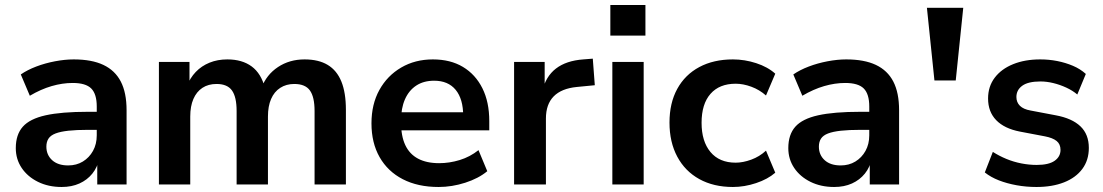

<svg xmlns="http://www.w3.org/2000/svg" viewBox="-20 -736 4399 766"><path d="M226 10Q173 10 131.5 -10.5Q90 -31 66.5 -66Q43 -101 43 -145Q43 -199 71 -230.5Q99 -262 162 -276Q225 -290 331 -290H381V-218H332Q285 -218 253 -214.5Q221 -211 201.5 -203.5Q182 -196 173.5 -183Q165 -170 165 -151Q165 -118 188 -97Q211 -76 252 -76Q285 -76 310.5 -91.5Q336 -107 351 -134Q366 -161 366 -196V-311Q366 -361 344 -383Q322 -405 270 -405Q229 -405 186 -392.5Q143 -380 99 -354L63 -439Q89 -457 124.5 -470.5Q160 -484 199.5 -491.5Q239 -499 274 -499Q346 -499 392.5 -477Q439 -455 462 -410.5Q485 -366 485 -296V0H368V-104H376Q369 -69 348.5 -43.5Q328 -18 297 -4Q266 10 226 10Z M614 0V-489H736V-391H725Q738 -425 761 -449Q784 -473 816 -486Q848 -499 887 -499Q946 -499 984 -471Q1022 -443 1037 -385H1023Q1043 -438 1089 -468.5Q1135 -499 1195 -499Q1251 -499 1287.5 -477Q1324 -455 1342 -410.5Q1360 -366 1360 -298V0H1235V-293Q1235 -349 1216.5 -375Q1198 -401 1154 -401Q1122 -401 1098 -385.5Q1074 -370 1061.5 -341Q1049 -312 1049 -271V0H924V-293Q924 -349 905.5 -375Q887 -401 844 -401Q811 -401 787.5 -385.5Q764 -370 751.5 -341Q739 -312 739 -271V0Z M1730 10Q1647 10 1587 -21Q1527 -52 1494.5 -109Q1462 -166 1462 -244Q1462 -320 1493.5 -377Q1525 -434 1580.5 -466.5Q1636 -499 1707 -499Q1777 -499 1827 -469Q1877 -439 1904.5 -384Q1932 -329 1932 -253V-216H1563V-288H1844L1828 -273Q1828 -341 1798 -377.5Q1768 -414 1712 -414Q1670 -414 1640.5 -394.5Q1611 -375 1595.5 -339.5Q1580 -304 1580 -255V-248Q1580 -193 1597 -157Q1614 -121 1648 -103Q1682 -85 1732 -85Q1773 -85 1814 -97.5Q1855 -110 1889 -137L1924 -53Q1889 -24 1836 -7Q1783 10 1730 10Z M2031 0V-489H2153V-371H2143Q2157 -431 2198 -462.5Q2239 -494 2307 -499L2345 -502L2353 -396L2281 -389Q2220 -383 2189 -351.5Q2158 -320 2158 -263V0Z M2415 -594V-716H2555V-594ZM2423 0V-489H2548V0Z M2904 10Q2827 10 2770 -21.5Q2713 -53 2682 -111Q2651 -169 2651 -247Q2651 -325 2682 -381.5Q2713 -438 2770 -468.5Q2827 -499 2904 -499Q2951 -499 2997 -484Q3043 -469 3073 -442L3036 -355Q3010 -378 2977.5 -390Q2945 -402 2915 -402Q2850 -402 2814.5 -361.5Q2779 -321 2779 -246Q2779 -172 2814.5 -129.5Q2850 -87 2915 -87Q2944 -87 2977 -99Q3010 -111 3036 -135L3073 -47Q3043 -21 2996.5 -5.5Q2950 10 2904 10Z M3308 10Q3255 10 3213.5 -10.5Q3172 -31 3148.5 -66Q3125 -101 3125 -145Q3125 -199 3153 -230.5Q3181 -262 3244 -276Q3307 -290 3413 -290H3463V-218H3414Q3367 -218 3335 -214.5Q3303 -211 3283.5 -203.5Q3264 -196 3255.5 -183Q3247 -170 3247 -151Q3247 -118 3270 -97Q3293 -76 3334 -76Q3367 -76 3392.5 -91.5Q3418 -107 3433 -134Q3448 -161 3448 -196V-311Q3448 -361 3426 -383Q3404 -405 3352 -405Q3311 -405 3268 -392.5Q3225 -380 3181 -354L3145 -439Q3171 -457 3206.5 -470.5Q3242 -484 3281.5 -491.5Q3321 -499 3356 -499Q3428 -499 3474.5 -477Q3521 -455 3544 -410.5Q3567 -366 3567 -296V0H3450V-104H3458Q3451 -69 3430.5 -43.5Q3410 -18 3379 -4Q3348 10 3308 10Z M3708 -415 3678 -705H3823L3793 -415Z M4115 10Q4074 10 4035.5 3Q3997 -4 3965 -16.5Q3933 -29 3909 -48L3941 -130Q3966 -114 3995 -102Q4024 -90 4055 -84Q4086 -78 4116 -78Q4164 -78 4187.5 -94.5Q4211 -111 4211 -138Q4211 -161 4195.5 -173.5Q4180 -186 4149 -192L4049 -211Q3987 -223 3954.5 -256.5Q3922 -290 3922 -343Q3922 -391 3948.5 -426Q3975 -461 4022 -480Q4069 -499 4130 -499Q4165 -499 4198 -492.5Q4231 -486 4260.5 -473.5Q4290 -461 4312 -441L4278 -359Q4259 -375 4234 -386.5Q4209 -398 4182.5 -404.5Q4156 -411 4131 -411Q4082 -411 4058.5 -394Q4035 -377 4035 -349Q4035 -328 4049 -314Q4063 -300 4092 -295L4192 -276Q4257 -264 4290.5 -232Q4324 -200 4324 -146Q4324 -97 4298 -62Q4272 -27 4225 -8.5Q4178 10 4115 10Z"/></svg>

Font: Nunito Sans 12pt ExtraLight
Style: Regular
Weight: 200
Designer: Vernon Adams
Foundry: Vernon Adams
Version: Version 3.101;gftools[0.9.27]